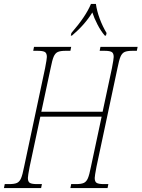

<svg xmlns="http://www.w3.org/2000/svg" viewBox="-43 -951 716 971"><path d="M-19 -20H4Q30 -20 43 -26Q56 -32 63.5 -49.5Q71 -67 79 -108L185 -606Q194 -653 194 -663Q194 -682 184 -688Q174 -694 148 -694H125L129 -714H317L313 -694H288Q262 -694 249 -688Q236 -682 228.5 -664.5Q221 -647 213 -606L166 -386H476L523 -606Q532 -653 532 -663Q532 -682 522 -688Q512 -694 486 -694H461L465 -714H653L649 -694H626Q600 -694 587 -688Q574 -682 566.5 -664.5Q559 -647 551 -606L445 -108Q436 -61 436 -51Q436 -32 446 -26Q456 -20 482 -20H505L501 0H313L317 -20H342Q368 -20 381 -26Q394 -32 401.5 -49.5Q409 -67 417 -108L471 -361H161L107 -108Q98 -61 98 -51Q98 -32 108 -26Q118 -20 144 -20H169L165 0H-23ZM318 -784Q391 -868 417 -931H442Q447 -895 461.5 -856Q476 -817 496 -784L493 -771H487Q467 -794 450 -827Q433 -860 424 -888Q386 -826 321 -771H315Z"/></svg>

Font: Noto Serif CondThin
Style: Italic
Weight: 250
Width: 3
Italic angle: -12°
Designer: Monotype Design Team
Foundry: Monotype Imaging Inc.
Version: Version 1.001